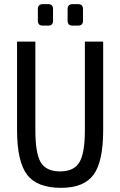

<svg xmlns="http://www.w3.org/2000/svg" viewBox="-20 -890 578 923"><path d="M185 -870H213Q235 -870 235 -846V-791Q235 -767 213 -767H185Q162 -767 162 -791V-846Q162 -870 185 -870ZM328 -870H356Q379 -870 379 -846V-791Q379 -767 356 -767H328Q305 -767 305 -791V-846Q305 -870 328 -870ZM476 -690V-264Q476 -114 430 -50.5Q384 13 273 13Q158 13 110 -50.5Q62 -114 62 -264V-690H150V-264Q150 -153 176 -109.5Q202 -66 269 -66Q335 -66 361.5 -109.5Q388 -153 388 -264V-690Z"/></svg>

Font: exo2condensed_r
Style: Regular
Weight: 400
Width: 3
Designer: Natanael Gama
Version: Version 1.001;PS 001.001;hotconv 1.0.70;makeotf.lib2.5.58329